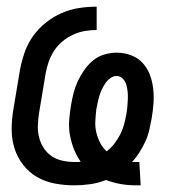

<svg xmlns="http://www.w3.org/2000/svg" viewBox="-20 -548 540 576"><path d="M388 8Q364 8 341.5 4Q319 0 298 -8Q275 1 251 4.5Q227 8 203 8Q173 8 144 2.5Q115 -3 91 -17Q67 -31 49.5 -53.5Q32 -76 23.5 -103Q15 -130 15 -159.5Q15 -189 20 -219L40 -339Q45 -365 54 -391Q63 -417 79 -439.5Q95 -462 117.5 -480Q140 -498 165.5 -509Q191 -520 217.5 -524Q244 -528 270 -528V-458Q252 -458 234.5 -455Q217 -452 199.5 -444Q182 -436 167.5 -424Q153 -412 142.5 -396Q132 -380 126 -362.5Q120 -345 117 -328L97 -208Q94 -189 93.5 -170.5Q93 -152 97.5 -135Q102 -118 111.5 -103.5Q121 -89 135 -79.5Q149 -70 167 -66Q185 -62 204 -62Q204 -62 204 -62Q204 -62 204 -62Q208 -62 213 -62Q218 -62 222 -63Q210 -80 202 -100Q194 -120 190 -141.5Q186 -163 187.5 -186Q189 -209 193 -232Q196 -250 200.5 -268Q205 -286 213 -303.5Q221 -321 232.5 -337.5Q244 -354 259 -366.5Q274 -379 293 -384.5Q312 -390 330 -390Q352 -390 372.5 -382.5Q393 -375 407.5 -359.5Q422 -344 429.5 -324Q437 -304 439.5 -282.5Q442 -261 440.5 -238.5Q439 -216 435 -193Q432 -176 428 -158.5Q424 -141 416.5 -124.5Q409 -108 399 -92Q389 -76 376 -62Q380 -62 383 -62Q386 -62 390 -62Q392 -62 394 -62Q396 -62 398 -62L402 8Q399 8 395.5 8Q392 8 388 8ZM300 -94Q313 -104 323 -117Q333 -130 340.5 -144.5Q348 -159 352 -174Q356 -189 359 -205Q361 -216 362 -227.5Q363 -239 363.5 -250Q364 -261 363 -272Q362 -283 359 -293.5Q356 -304 348.5 -312Q341 -320 329 -320Q320 -320 311 -313.5Q302 -307 296 -298Q290 -289 285.5 -279.5Q281 -270 278 -260Q275 -250 273 -240Q271 -230 269 -220Q267 -203 266 -185Q265 -167 269 -150.5Q273 -134 280.5 -119.5Q288 -105 300 -94Z"/></svg>

Font: Iosevka SS04
Style: Italic
Weight: 400
Italic angle: -9°
Monospace: yes
Designer: Belleve Invis
Foundry: Belleve Invis
Version: Version 19.0.0; ttfautohint (v1.8.4)